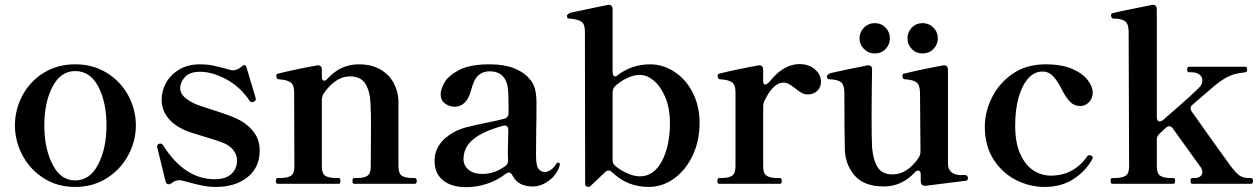

<svg xmlns="http://www.w3.org/2000/svg" viewBox="-20 -763 5224 797"><path d="M42 -242Q42 -308 73 -366.5Q104 -425 161 -460.5Q218 -496 292 -496Q366 -496 423.5 -460.5Q481 -425 512.5 -366.5Q544 -308 544 -242Q544 -178 512.5 -119Q481 -60 423.5 -23.5Q366 13 292 13Q218 13 161 -23.5Q104 -60 73 -119Q42 -178 42 -242ZM422 -242Q422 -339 388 -403.5Q354 -468 292 -468Q232 -468 198 -403Q164 -338 164 -242Q164 -147 198 -80.5Q232 -14 292 -14Q353 -14 387.5 -80.5Q422 -147 422 -242Z M680 2Q670 2 667 -11L633 -150L632 -155Q632 -163 640 -166Q642 -167 646 -167Q653 -167 657 -160Q746 -19 871 -19Q917 -19 940.5 -41Q964 -63 964 -97Q964 -119 950 -138Q936 -157 911 -168Q886 -179 821 -198Q815 -200 785 -209Q755 -218 738 -227Q697 -247 674 -278Q651 -309 651 -351Q651 -386 669.5 -419.5Q688 -453 724 -474.5Q760 -496 810 -496Q839 -496 861.5 -491.5Q884 -487 917 -478Q940 -471 945 -471Q966 -471 982 -486Q991 -493 994 -493Q1001 -493 1004 -481L1041 -357L1042 -351Q1042 -345 1034 -341Q1030 -339 1026 -339Q1020 -339 1016 -345Q977 -403 919 -434Q861 -465 811 -465Q767 -465 747.5 -443Q728 -421 728 -398Q728 -379 741.5 -364Q755 -349 785 -334Q804 -325 859 -308Q932 -285 964 -270Q1007 -249 1032.5 -216Q1058 -183 1058 -138Q1058 -68 1007.5 -27.5Q957 13 876 13Q848 13 823 8Q798 3 764 -6Q733 -15 725 -15Q708 -15 694 -4Q687 2 680 2Z M1702 -24Q1710 -24 1710 -12Q1710 0 1702 0H1450Q1443 0 1443 -12Q1443 -24 1450 -24H1462Q1490 -24 1504.5 -33Q1519 -42 1519 -72L1520 -248Q1520 -296 1518 -332Q1516 -384 1497 -415Q1478 -446 1432 -446Q1402 -446 1374 -427Q1346 -408 1323 -374Q1316 -361 1316 -348V-72Q1316 -42 1331 -33Q1346 -24 1374 -24H1386Q1393 -24 1393 -12Q1393 0 1386 0H1133Q1125 0 1125 -12Q1125 -24 1133 -24H1143Q1172 -24 1187 -33Q1202 -42 1202 -72L1201 -380Q1201 -411 1185.5 -421.5Q1170 -432 1136 -434Q1127 -435 1127 -450Q1127 -456 1133 -457Q1155 -463 1202 -473Q1249 -483 1293 -491L1299 -492Q1316 -492 1316 -473V-445Q1316 -437 1318.5 -432.5Q1321 -428 1325 -428Q1333 -428 1340 -437Q1394 -496 1469 -496Q1523 -496 1560 -474Q1597 -452 1615 -417Q1633 -382 1634 -343V-72Q1634 -42 1649 -33Q1664 -24 1692 -24Z M2304 -81 2303 -75Q2291 -37 2258.5 -13Q2226 11 2191 11Q2130 11 2107 -35Q2101 -47 2092 -47Q2088 -47 2080 -42Q2044 -14 2001 0Q1958 14 1916 14Q1854 14 1819 -14.5Q1784 -43 1784 -95Q1784 -171 1867 -216Q1890 -228 1919 -235.5Q1948 -243 1997 -253Q2047 -263 2073 -270Q2091 -275 2091 -294V-320Q2091 -377 2087.5 -401.5Q2084 -426 2071 -442Q2052 -467 2012 -467Q1985 -467 1966 -450.5Q1947 -434 1935 -387Q1926 -353 1908.5 -336.5Q1891 -320 1868 -320Q1845 -320 1827 -333.5Q1809 -347 1809 -372Q1809 -391 1824.5 -419.5Q1840 -448 1885 -472Q1930 -496 2012 -496Q2072 -496 2113 -480Q2154 -464 2177 -437Q2195 -417 2201 -393Q2207 -369 2207 -334Q2207 -266 2206 -230L2205 -118Q2205 -75 2215.5 -62Q2226 -49 2241 -49Q2253 -49 2266 -57.5Q2279 -66 2289 -83Q2292 -88 2296 -88Q2304 -88 2304 -81ZM2078 -74Q2089 -82 2089 -96L2088 -130L2090 -222Q2090 -242 2074 -242L2065 -240Q1982 -217 1943 -183.5Q1904 -150 1904 -103Q1904 -76 1925 -58.5Q1946 -41 1983 -41Q2033 -41 2078 -74Z M2884 -253Q2884 -178 2855 -117Q2826 -56 2777.5 -21.5Q2729 13 2673 13Q2584 13 2521 -48Q2514 -55 2506 -55Q2498 -55 2491 -48Q2472 -29 2455 -13Q2438 3 2431 9Q2427 13 2424 13L2418 12Q2414 11 2411.5 9Q2409 7 2409 4L2408 -632Q2408 -663 2393.5 -673Q2379 -683 2343 -686Q2337 -686 2335.5 -688Q2334 -690 2334 -695V-701Q2343 -709 2352 -711Q2378 -717 2413 -724Q2448 -731 2480 -738Q2487 -739 2491.5 -740Q2496 -741 2500 -742L2506 -743Q2523 -743 2523 -724V-466Q2523 -453 2528 -448Q2533 -443 2540 -448Q2601 -496 2678 -496Q2733 -496 2780.5 -464.5Q2828 -433 2856 -377.5Q2884 -322 2884 -253ZM2761 -254Q2761 -311 2743 -356Q2725 -401 2696 -426.5Q2667 -452 2636 -452Q2611 -452 2584 -439.5Q2557 -427 2534 -406Q2523 -395 2523 -380V-98Q2523 -82 2538 -71Q2561 -53 2587.5 -42Q2614 -31 2636 -31Q2694 -31 2727.5 -94Q2761 -157 2761 -254Z M3388 -424Q3388 -401 3372.5 -386Q3357 -371 3334 -371Q3319 -371 3307.5 -377.5Q3296 -384 3280 -397Q3266 -408 3255 -414Q3244 -420 3232 -420Q3190 -420 3154 -346Q3148 -335 3148 -320V-72Q3148 -42 3163 -33Q3178 -24 3206 -24H3218Q3225 -24 3225 -12Q3225 0 3218 0H2965Q2958 0 2958 -12Q2958 -24 2965 -24H2975Q3003 -24 3018 -33Q3033 -42 3033 -72V-381Q3033 -412 3018 -422Q3003 -432 2968 -434Q2959 -435 2959 -450Q2959 -456 2965 -457Q2987 -463 3034 -473Q3081 -483 3125 -491L3131 -492Q3148 -492 3148 -473V-426Q3148 -412 3156 -412Q3165 -412 3178 -428Q3204 -461 3235 -479Q3266 -497 3298 -497Q3338 -497 3363 -475Q3388 -453 3388 -424Z M3998 -23Q3998 -15 3991 -13L3880 1L3824 8H3819Q3802 8 3802 -11V-38Q3802 -55 3791 -55Q3784 -55 3777 -47Q3723 11 3649 11Q3567 11 3528 -34Q3489 -79 3487 -142Q3485 -222 3485 -381Q3484 -413 3469.5 -423Q3455 -433 3421 -434Q3412 -435 3412 -448Q3421 -458 3430 -460Q3472 -470 3578 -491L3584 -492Q3600 -492 3600 -475Q3600 -435 3599 -407L3598 -283Q3598 -189 3600 -151Q3604 -101 3622.5 -70Q3641 -39 3686 -39Q3716 -39 3743.5 -57Q3771 -75 3793 -108Q3801 -120 3801 -134L3799 -380Q3798 -412 3783.5 -422Q3769 -432 3735 -434Q3726 -435 3726 -450Q3726 -456 3732 -457Q3754 -463 3801 -473Q3848 -483 3892 -491L3898 -492Q3915 -492 3915 -473V-84Q3915 -40 3965 -36L3981 -37Q3998 -37 3998 -23ZM3611 -667Q3585 -667 3566.5 -648.5Q3548 -630 3548 -604Q3548 -578 3566.5 -559.5Q3585 -541 3611 -541Q3638 -541 3656 -559.5Q3674 -578 3674 -604Q3674 -630 3656 -648.5Q3638 -667 3611 -667ZM3810 -667Q3783 -667 3765 -648.5Q3747 -630 3747 -604Q3747 -578 3765 -559.5Q3783 -541 3810 -541Q3836 -541 3854.5 -559.5Q3873 -578 3873 -604Q3873 -630 3854.5 -648.5Q3836 -667 3810 -667Z M4068 -237Q4068 -298 4097.5 -358Q4127 -418 4184 -457Q4241 -496 4320 -496Q4388 -496 4432 -476.5Q4476 -457 4496 -429.5Q4516 -402 4516 -379Q4516 -355 4500.5 -339Q4485 -323 4465 -323Q4440 -323 4424 -338.5Q4408 -354 4392 -383Q4372 -424 4353 -445Q4334 -466 4307 -466Q4274 -466 4248.5 -438Q4223 -410 4208.5 -359Q4194 -308 4194 -242Q4194 -170 4215.5 -123Q4237 -76 4270.5 -55Q4304 -34 4342 -34Q4437 -34 4493 -114Q4497 -119 4501 -119Q4506 -119 4509 -117Q4516 -114 4516 -108Q4516 -104 4514 -102Q4487 -53 4436.5 -20Q4386 13 4316 13Q4254 13 4197 -16Q4140 -45 4104 -101.5Q4068 -158 4068 -237Z M5174 -24Q5181 -24 5181 -13Q5181 0 5174 0H4929Q4922 0 4922 -13Q4922 -24 4929 -24H4940Q4954 -24 4962.5 -31Q4971 -38 4971 -48Q4971 -62 4961 -73L4905 -151L4849 -229Q4843 -239 4834 -239Q4826 -239 4819 -232L4794 -209Q4788 -203 4785 -197.5Q4782 -192 4782 -184V-72Q4782 -42 4797 -33Q4812 -24 4840 -24H4851Q4858 -24 4858 -13Q4858 0 4851 0H4597Q4590 0 4590 -13Q4590 -24 4597 -24H4609Q4637 -24 4652 -33Q4667 -42 4667 -72L4665 -632Q4665 -664 4650 -675Q4635 -686 4602 -686Q4592 -686 4592 -701Q4592 -707 4598 -708Q4620 -714 4667.5 -723.5Q4715 -733 4759 -742L4765 -743Q4782 -743 4782 -724V-277Q4782 -259 4794 -259Q4801 -259 4808 -265Q4940 -379 4961 -403Q4971 -414 4971 -430Q4971 -444 4959 -453.5Q4947 -463 4926 -463H4916Q4908 -463 4908 -474Q4908 -486 4916 -486H5149Q5157 -486 5157 -474Q5157 -464 5149 -463L5136 -461Q5103 -458 5074 -443Q5045 -428 5003 -391L4931 -329Q4922 -322 4922 -313Q4922 -308 4927 -300Q4967 -243 5014.5 -176.5Q5062 -110 5092 -69Q5112 -44 5126 -34Q5140 -24 5163 -24Z"/></svg>

Font: Shippori Mincho B1
Style: Bold
Weight: 700
Designer: FONTDASU
Foundry: FONTDASU / Google Inc. / but / Adobe
Version: Version 3.110; ttfautohint (v1.8.3)